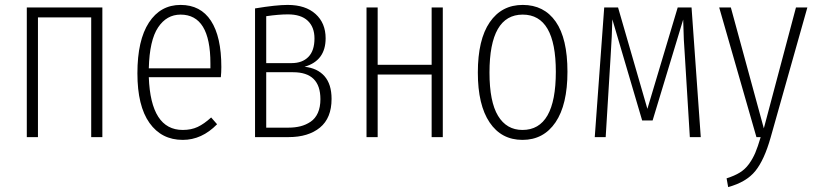

<svg xmlns="http://www.w3.org/2000/svg" viewBox="-20 -552 3287 773"><path d="M347.2 0V-481.9H132.8V0H87.9V-522H392.1V0Z M871.1 -282.2Q871.1 -260.7 869.1 -241.2H579.1Q586.9 -28.8 715.8 -28.8Q750 -28.8 775.9 -41Q801.8 -53.2 830.1 -79.1L854 -51.8Q792.5 11.2 715.8 11.2Q630.4 11.2 581.8 -57.1Q533.2 -125.5 533.2 -256.8Q533.2 -390.1 579.6 -461.2Q626 -532.2 707 -532.2Q787.6 -532.2 829.3 -468.3Q871.1 -404.3 871.1 -282.2ZM827.1 -276.9V-296.9Q827.1 -493.2 707 -493.2Q650.9 -493.2 616.5 -441.7Q582 -390.1 579.1 -276.9Z M1206.1 -283.2Q1257.8 -277.8 1286.4 -245.4Q1314.9 -212.9 1314.9 -153.8Q1314.9 -76.7 1268.1 -38.3Q1221.2 0 1142.1 0H1006.8V-518.1Q1091.8 -532.2 1138.2 -532.2Q1210 -532.2 1250.5 -495.6Q1291 -459 1291 -397.9Q1291 -307.6 1206.1 -283.2ZM1139.2 -494.1Q1102.1 -494.1 1051.8 -486.8V-297.9H1153.8Q1197.3 -297.9 1221.7 -323Q1246.1 -348.1 1246.1 -397Q1246.1 -442.9 1219 -468.5Q1191.9 -494.1 1139.2 -494.1ZM1141.1 -38.1Q1168 -38.1 1189.9 -43.7Q1211.9 -49.3 1230.7 -62Q1249.5 -74.7 1259.8 -97.7Q1270 -120.6 1270 -152.8Q1270 -261.2 1160.2 -261.2H1051.8V-38.1Z M1717.8 0V-252H1500.5V0H1455.6V-522H1500.5V-291H1717.8V-522H1762.7V0Z M2084.5 -532.2Q2170.4 -532.2 2217.5 -464.6Q2264.6 -397 2264.6 -263.2Q2264.6 -130.4 2216.6 -59.6Q2168.5 11.2 2083.5 11.2Q1998.5 11.2 1951.2 -59.1Q1903.8 -129.4 1903.8 -259.8Q1903.8 -392.6 1951.7 -462.4Q1999.5 -532.2 2084.5 -532.2ZM2084.5 -493.2Q1950.7 -493.2 1950.7 -259.8Q1950.7 -142.6 1985.1 -85.7Q2019.5 -28.8 2083.5 -28.8Q2217.8 -28.8 2217.8 -263.2Q2217.8 -493.2 2084.5 -493.2Z M2764.2 -522 2801.3 0H2757.3L2737.3 -326.2Q2732.4 -385.3 2730.5 -473.1L2607.4 -66.9H2565.4L2445.3 -474.1Q2443.8 -406.2 2438.5 -327.1L2418.5 0H2374.5L2412.6 -522H2468.3L2586.4 -113.8L2708.5 -522Z M3230.5 -522 3082.5 2Q3057.1 91.8 3021 136.5Q2984.9 181.2 2911.6 201.2L2905.3 166Q2937.5 155.8 2958.7 142.6Q2980 129.4 2995.4 108.2Q3010.7 86.9 3020.8 63.2Q3030.8 39.6 3042.5 0H3025.4L2875.5 -522H2922.4L3055.2 -35.2L3184.6 -522Z"/></svg>

Font: Fira Sans Compressed ExtraLight
Style: Regular
Weight: 250
Width: 1
Designer: Carrois Corporate & Edenspiekermann AG
Foundry: Carrois Corporate GbR & Edenspiekermann AG
Version: Version 4.203;PS 004.203;hotconv 1.0.88;makeotf.lib2.5.64775